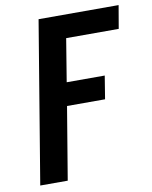

<svg xmlns="http://www.w3.org/2000/svg" viewBox="-83 -797 682 860"><g transform="rotate(-10 258.0 -367.5)"><path d="M30 0 152 -735H516L498 -630H259L227 -435H400L383 -330H210L155 0Z"/></g></svg>

Font: Iosevka Curly XBdObl
Style: Regular
Weight: 800
Italic angle: -9°
Monospace: yes
Designer: Belleve Invis
Foundry: Belleve Invis
Version: Version 11.1.0; ttfautohint (v1.8.3)